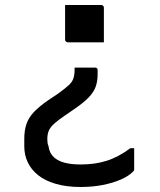

<svg xmlns="http://www.w3.org/2000/svg" viewBox="-20 -559 640 767"><path d="M240 -539Q273 -539 312.5 -539Q352 -539 384 -539Q388 -539 390 -537.5Q392 -536 393.5 -534Q395 -532 395 -528V-390Q363 -390 323.5 -390Q284 -390 251 -390Q248 -390 245.5 -391.5Q243 -393 241.5 -395.5Q240 -398 240 -401ZM302 188Q246 188 203 175.5Q160 163 132.5 141Q105 119 91 89.5Q77 60 77 26V-5Q77 -39 86 -64.5Q95 -90 116 -112Q137 -134 173 -159L212 -185Q241 -206 255 -219Q269 -232 273.5 -246.5Q278 -261 278 -281V-289H359Q363 -289 365 -288Q367 -287 368.5 -285Q370 -283 370 -278V-263Q370 -234 362 -212Q354 -190 333.5 -169Q313 -148 275 -122L240 -98Q212 -79 196.5 -65Q181 -51 175 -37Q169 -23 169 -3Q169 5 170 12Q171 19 174 25Q178 61 209.5 79.5Q241 98 303 98Q359 98 405.5 83.5Q452 69 501 33H516Q516 54 516 75Q516 96 516 117Q516 121 515 122.5Q514 124 512 126Q495 144 463 158Q431 172 390 180Q349 188 302 188Z"/></svg>

Font: Rec Mono Linear
Style: Regular
Weight: 400
Monospace: yes
Version: Version 1.085; ttfautohint (v1.8.4.7-5d5b)